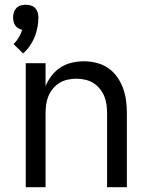

<svg xmlns="http://www.w3.org/2000/svg" viewBox="-20 -785 640 805"><path d="M77 -561 37 -600Q49 -612 58.5 -627.5Q68 -643 73 -660Q65 -662 57 -666.5Q49 -671 44 -678Q39 -685 37 -694Q35 -703 35 -712Q35 -723 38 -733Q41 -743 48.5 -751Q56 -759 66.5 -762Q77 -765 88 -765Q99 -765 109.5 -762Q120 -759 127.5 -751Q135 -743 138 -733Q141 -723 141 -712Q141 -691 137 -670Q133 -649 125 -629.5Q117 -610 105 -592.5Q93 -575 77 -561ZM88 0V-520H171V-424Q181 -448 197 -468.5Q213 -489 234 -502.5Q255 -516 280.5 -522Q306 -528 332 -528Q358 -528 384.5 -521.5Q411 -515 433 -500Q455 -485 471 -462.5Q487 -440 496 -415Q505 -390 508.5 -363.5Q512 -337 512 -310V0H429V-310Q429 -328 426.5 -346.5Q424 -365 417 -382Q410 -399 398 -413.5Q386 -428 370.5 -437.5Q355 -447 336.5 -451Q318 -455 300 -455Q282 -455 263.5 -451Q245 -447 229.5 -437.5Q214 -428 202 -413.5Q190 -399 183 -382Q176 -365 173.5 -346.5Q171 -328 171 -310V0Z"/></svg>

Font: Bmono
Style: Regular
Weight: 400
Monospace: yes
Designer: Belleve Invis
Foundry: Belleve Invis
Version: Version 11.2.2; ttfautohint (v1.8.2)